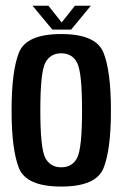

<svg xmlns="http://www.w3.org/2000/svg" viewBox="-20 -664 450 688"><path d="M199.5 4.5Q74.5 4.5 48 -61.5Q21.5 -127.5 21.5 -268.5Q21.5 -409.5 48 -475.8Q74.5 -542 199.5 -542Q324 -542 350.8 -475.5Q377.5 -409 377.5 -268Q377.5 -127 350.8 -61.2Q324 4.5 199.5 4.5ZM199.5 -64.5Q239 -64.5 256.5 -98.5Q274 -132.5 274 -268.5Q274 -404.5 256.5 -438.8Q239 -473 199.5 -473Q160 -473 142.2 -438.8Q124.5 -404.5 124.5 -268.5Q124.5 -132.5 142.2 -98.5Q160 -64.5 199.5 -64.5ZM153.5 -643.5 201 -583.5 248.5 -643.5H305.5L235 -558H167.5L96.5 -643.5Z"/></svg>

Font: Anybody Narrow Medium
Style: Regular
Weight: 500
Width: 3
Designer: Tyler Finck
Foundry: Etcetera Type Company
Version: Version 1.000; ttfautohint (v1.8)